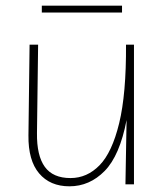

<svg xmlns="http://www.w3.org/2000/svg" viewBox="-20 -648 575 675"><path d="M224 7Q156 7 117.5 -38.5Q79 -84 80 -172L84 -491H114L110 -180Q109 -101 137.5 -61.5Q166 -22 228 -22Q286 -22 330 -67Q374 -112 399 -215Q424 -318 423 -491H451V0H421L425 -226Q401 -101 348 -47Q295 7 224 7ZM127 -628H409V-604H127Z"/></svg>

Font: Livvic Thin
Style: Regular
Weight: 250
Designer: Jacques Le Bailly, Baron von Fonthausen
Version: Version 1.001; ttfautohint (v1.8.2)